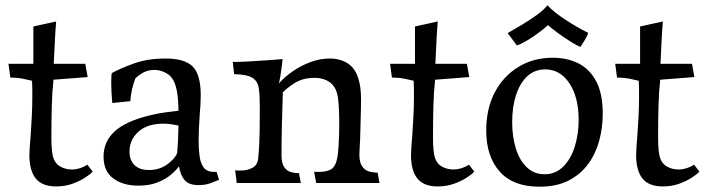

<svg xmlns="http://www.w3.org/2000/svg" viewBox="-20 -691 2671 725"><path d="M192 13Q139 13 115 -17Q91 -47 91 -105Q91 -116 92 -130Q93 -144 96 -184Q98 -214 100 -250Q102 -286 102 -320Q102 -337 102 -353.5Q102 -370 101 -386Q90 -389 67.5 -393.5Q45 -398 19 -398L12 -450H106V-591L192 -610Q189 -574 187 -533Q185 -492 183 -450H302L311 -400L182 -390Q177 -346 175.5 -290Q174 -234 174 -171Q174 -117 182 -93Q190 -71 209.5 -61Q229 -51 251 -51Q281 -51 310 -69L330 -43Q321 -33 301 -20Q281 -7 253 3Q225 13 192 13Z M502 10Q445 10 408 -17Q371 -44 371 -100Q371 -156 412.5 -194.5Q454 -233 544 -255Q577 -263 606.5 -267Q636 -271 654 -273Q653 -325 647 -352Q638 -395 614 -411Q590 -427 564 -427Q540 -427 522 -417.5Q504 -408 491 -395Q484 -376 479 -355.5Q474 -335 472 -309L404 -302Q402 -322 401 -342Q400 -362 400 -378Q400 -393 400.5 -402Q401 -411 402 -415Q437 -434 487.5 -452Q538 -470 605 -470Q678 -470 708 -439.5Q738 -409 738 -331Q738 -313 737 -295.5Q736 -278 734 -256Q732 -223 731 -202Q730 -181 730 -158Q730 -129 733.5 -102Q737 -75 749 -58.5Q761 -42 788 -42H798L807 -12Q798 -8 777 0Q756 8 730 8Q693 8 677 -11Q661 -30 656 -63Q645 -48 625 -31Q605 -14 574.5 -2Q544 10 502 10ZM469 -119Q469 -86 488 -67.5Q507 -49 542 -49Q582 -49 611 -70Q640 -91 649 -113Q653 -158 654 -217Q643 -219 628.5 -221.5Q614 -224 597 -224Q536 -224 502.5 -193.5Q469 -163 469 -119Z M874 0 868 -48Q873 -47 878 -47Q883 -47 888 -47Q914 -47 933.5 -57.5Q953 -68 955 -94Q960 -145 960.5 -199Q961 -253 961 -291Q961 -333 957 -359Q953 -385 932.5 -397.5Q912 -410 864 -411L859 -457Q882 -457 910.5 -458.5Q939 -460 967.5 -462Q996 -464 1017.5 -465.5Q1039 -467 1047 -468Q1047 -463 1044.5 -444.5Q1042 -426 1039 -406Q1036 -386 1033 -376Q1054 -400 1085 -421.5Q1116 -443 1152 -456.5Q1188 -470 1225 -470Q1269 -470 1299 -447.5Q1329 -425 1339 -370Q1341 -362 1342.5 -340Q1344 -318 1343 -287L1341 -207Q1340 -161 1338.5 -140Q1337 -119 1337 -108Q1337 -77 1348 -62Q1359 -47 1375 -43Q1391 -39 1406 -39L1413 0H1174L1166 -42H1186Q1218 -42 1234 -54.5Q1250 -67 1255 -104Q1257 -118 1258.5 -140.5Q1260 -163 1260.5 -187Q1261 -211 1261 -229Q1261 -257 1259.5 -283Q1258 -309 1256 -323Q1250 -362 1226.5 -379.5Q1203 -397 1168 -397Q1123 -397 1092 -377Q1061 -357 1048 -342Q1046 -285 1044.5 -222.5Q1043 -160 1043 -105Q1043 -74 1053.5 -59.5Q1064 -45 1079 -41Q1094 -37 1109 -37L1116 0Z M1633 13Q1580 13 1556 -17Q1532 -47 1532 -105Q1532 -116 1533 -130Q1534 -144 1537 -184Q1539 -214 1541 -250Q1543 -286 1543 -320Q1543 -337 1543 -353.5Q1543 -370 1542 -386Q1531 -389 1508.5 -393.5Q1486 -398 1460 -398L1453 -450H1547V-591L1633 -610Q1630 -574 1628 -533Q1626 -492 1624 -450H1743L1752 -400L1623 -390Q1618 -346 1616.5 -290Q1615 -234 1615 -171Q1615 -117 1623 -93Q1631 -71 1650.5 -61Q1670 -51 1692 -51Q1722 -51 1751 -69L1771 -43Q1762 -33 1742 -20Q1722 -7 1694 3Q1666 13 1633 13Z M2017 14Q1917 14 1866.5 -43.5Q1816 -101 1816 -198Q1816 -280 1848 -341.5Q1880 -403 1937 -438Q1994 -473 2067 -473Q2122 -473 2164.5 -451.5Q2207 -430 2231.5 -383.5Q2256 -337 2256 -261Q2256 -210 2243 -161Q2230 -112 2201.5 -72.5Q2173 -33 2127.5 -9.5Q2082 14 2017 14ZM2036 -33Q2078 -33 2107 -62Q2136 -91 2150.5 -138Q2165 -185 2165 -238Q2165 -324 2130 -376.5Q2095 -429 2039 -429Q1999 -429 1971 -403Q1943 -377 1928.5 -332Q1914 -287 1914 -230Q1914 -175 1928 -130Q1942 -85 1969.5 -59Q1997 -33 2036 -33ZM1932 -519 1897 -566Q1920 -579 1950 -597Q1980 -615 2007 -634.5Q2034 -654 2047 -671Q2073 -644 2115 -616.5Q2157 -589 2201 -567Q2199 -558 2188 -539.5Q2177 -521 2172 -514Q2158 -519 2135 -533.5Q2112 -548 2088 -565.5Q2064 -583 2049 -596Q2035 -583 2013.5 -567Q1992 -551 1970 -538Q1948 -525 1932 -519Z M2483 13Q2430 13 2406 -17Q2382 -47 2382 -105Q2382 -116 2383 -130Q2384 -144 2387 -184Q2389 -214 2391 -250Q2393 -286 2393 -320Q2393 -337 2393 -353.5Q2393 -370 2392 -386Q2381 -389 2358.5 -393.5Q2336 -398 2310 -398L2303 -450H2397V-591L2483 -610Q2480 -574 2478 -533Q2476 -492 2474 -450H2593L2602 -400L2473 -390Q2468 -346 2466.5 -290Q2465 -234 2465 -171Q2465 -117 2473 -93Q2481 -71 2500.5 -61Q2520 -51 2542 -51Q2572 -51 2601 -69L2621 -43Q2612 -33 2592 -20Q2572 -7 2544 3Q2516 13 2483 13Z"/></svg>

Font: Maname
Style: Regular
Weight: 400
Designer: Pathum Egodawatta
Foundry: mooniak
Version: Version 1.000; ttfautohint (v1.8.4.7-5d5b)